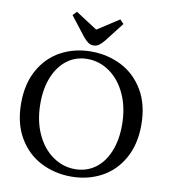

<svg xmlns="http://www.w3.org/2000/svg" viewBox="-102 -1056 1013 1152"><g transform="rotate(10 404.5 -480.0)"><path d="M400 -750Q500 -750 584.5 -707Q669 -664 720 -577.5Q771 -491 771 -367Q771 -250 723.5 -164.5Q676 -79 593.5 -34.5Q511 10 409 10Q309 10 224.5 -33Q140 -76 89 -162.5Q38 -249 38 -373Q38 -490 85.5 -575.5Q133 -661 215.5 -705.5Q298 -750 400 -750ZM424 -38Q493 -38 545.5 -75.5Q598 -113 627.5 -183Q657 -253 657 -347Q657 -452 620.5 -532.5Q584 -613 521.5 -657.5Q459 -702 385 -702Q316 -702 263.5 -663.5Q211 -625 181.5 -555Q152 -485 152 -392Q152 -287 188.5 -206.5Q225 -126 287.5 -82Q350 -38 424 -38ZM470 -830Q453 -809 438 -798.5Q423 -788 405 -788Q387 -788 372 -798.5Q357 -809 340 -830L250 -946L273 -970L404 -885H406L537 -970L560 -946Z"/></g></svg>

Font: Minipax
Style: Regular
Weight: 400
Designer: Raphaël Ronot
Foundry: Velvetyne Type Foundry
Version: Version 1.000